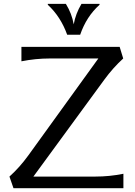

<svg xmlns="http://www.w3.org/2000/svg" viewBox="-20 -982 703 1002"><path d="M50.3 0 29.3 -60.5Q83 -108.9 127.4 -170.4L493.2 -676.8H238.3Q166.5 -676.8 91.8 -662.1V-737.3H604.5L623 -676.8Q570.3 -628.9 524.9 -566.9L154.3 -60.5H477.5Q552.2 -60.5 624 -75.2V0ZM229.5 -961.9H323.7Q355 -911.1 364.7 -855Q374.5 -910.6 405.3 -961.9H499.5V-957Q431.2 -896 398.4 -800.8H330.6Q296.4 -895.5 229.5 -957Z"/></svg>

Font: Classica
Style: Book
Weight: 400
Designer: Wojciech Kalinowski "wmk69" (wmk69@o2.pl)
Foundry: Wojciech Kalinowski "wmk69" (wmk69@o2.pl)
Version: Version 2.1.1; 2021-05-14